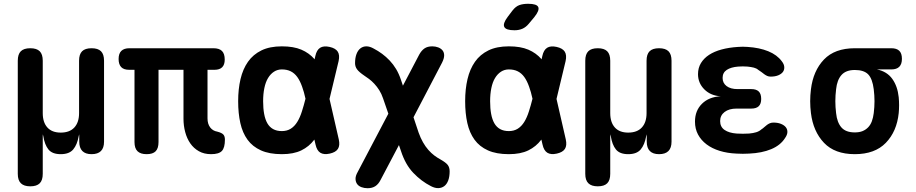

<svg xmlns="http://www.w3.org/2000/svg" viewBox="-20 -805 4840 1015"><path d="M140 180Q107 180 90.5 164Q74 148 74 114V-484Q74 -518 90 -534Q106 -550 140 -550Q174 -550 190 -534Q206 -518 206 -484V-207Q206 -158 230.5 -131Q255 -104 301 -104Q348 -104 373 -131Q398 -158 398 -207V-484Q398 -518 414 -534Q430 -550 464 -550Q498 -550 514 -534Q530 -518 530 -484V-56Q530 -23 513.5 -6.5Q497 10 464 10Q432 10 415.5 -6.5Q399 -23 399 -56V-85Q399 -95 398.5 -95Q398 -95 396 -85Q388 -40 367 -15Q346 10 301 10Q256 10 236 -15Q216 -40 209 -85Q207 -95 206.5 -95Q206 -95 206 -85V114Q206 148 190 164Q174 180 140 180Z M1096 10Q1059 10 1031.5 -5.5Q1004 -21 986 -47Q968 -73 959 -107Q950 -141 950 -177V-436H818V-54Q818 -21 803 -5.5Q788 10 755 10Q723 10 707 -5.5Q691 -21 691 -54V-436H663Q634 -436 620.5 -450.5Q607 -465 607 -493Q607 -522 621.5 -536Q636 -550 664 -550H1108Q1139 -550 1153.5 -535.5Q1168 -521 1168 -490Q1168 -463 1154.5 -449.5Q1141 -436 1114 -436H1077V-179Q1077 -150 1091 -131.5Q1105 -113 1129 -109Q1152 -103 1160.5 -94Q1169 -85 1169 -67Q1169 -24 1153 -7Q1137 10 1096 10Z M1771 -68Q1778 -36 1766.5 -18Q1755 0 1723.5 7Q1692 14 1673.5 2.5Q1655 -9 1648 -41L1642 -67Q1642 -66 1641 -66Q1614 -30 1573 -10Q1532 10 1470 10Q1404 10 1359.5 -10Q1315 -30 1288.5 -66.5Q1262 -103 1250.5 -154.5Q1239 -206 1239 -270Q1239 -334 1251.5 -387Q1264 -440 1291 -478.5Q1318 -517 1362 -538.5Q1406 -560 1470 -560Q1532 -560 1573 -542.5Q1614 -525 1642 -493Q1642 -492 1643 -491L1647 -509Q1654 -541 1672.5 -552.5Q1691 -564 1722.5 -557Q1754 -550 1765.5 -532Q1777 -514 1770 -482L1722 -282ZM1595 -283Q1587 -320 1577 -347Q1566 -378 1551.5 -398Q1537 -418 1517 -428Q1497 -438 1470 -438Q1447 -438 1428.5 -426Q1410 -414 1397 -392.5Q1384 -371 1377.5 -339.5Q1371 -308 1371 -270Q1371 -232 1376.5 -202.5Q1382 -173 1393.5 -153Q1405 -133 1424 -122.5Q1443 -112 1470 -112Q1497 -112 1517 -124.5Q1537 -137 1551.5 -160.5Q1566 -184 1576 -216Q1586 -247 1595 -283Z M2317 -474 2166 -185 2193 -104Q2203 -76 2216 -53Q2229 -30 2244.5 -12.5Q2260 5 2276 17Q2292 29 2307 37Q2337 54 2347 67Q2357 80 2357 101Q2357 129 2349.5 149Q2342 169 2328.5 179Q2315 189 2297 189.5Q2279 190 2258 179Q2207 153 2165 109Q2123 65 2100 -6L2089 -38L1992 146Q1981 168 1964.5 179Q1948 190 1923 190Q1906 190 1891 184.5Q1876 179 1868 168Q1860 157 1859.5 141Q1859 125 1871 104L2033 -204L2005 -285Q1997 -309 1985 -328Q1973 -347 1959 -362Q1945 -377 1931 -387.5Q1917 -398 1906 -405Q1878 -424 1867.5 -438.5Q1857 -453 1857 -471Q1857 -499 1864.5 -519Q1872 -539 1885.5 -549.5Q1899 -560 1917 -560Q1935 -560 1956 -548Q1979 -536 2000 -520.5Q2021 -505 2040 -485Q2059 -465 2074 -440Q2089 -415 2100 -382L2110 -352L2196 -516Q2208 -538 2224 -549Q2240 -560 2265 -560Q2282 -560 2296.5 -554.5Q2311 -549 2319.5 -538.5Q2328 -528 2328 -512Q2328 -496 2317 -474Z M2775 -679Q2760 -661 2741.5 -653Q2723 -645 2700 -645Q2655 -645 2646 -662.5Q2637 -680 2664 -716L2689 -749Q2706 -771 2725.5 -778Q2745 -785 2772 -785Q2818 -785 2825.5 -767.5Q2833 -750 2805 -715ZM2971 -68Q2978 -36 2966.5 -18Q2955 0 2923.5 7Q2892 14 2873.5 2.5Q2855 -9 2848 -41L2842 -67Q2842 -66 2841 -66Q2814 -30 2773 -10Q2732 10 2670 10Q2604 10 2559.5 -10Q2515 -30 2488.5 -66.5Q2462 -103 2450.5 -154.5Q2439 -206 2439 -270Q2439 -334 2451.5 -387Q2464 -440 2491 -478.5Q2518 -517 2562 -538.5Q2606 -560 2670 -560Q2732 -560 2773 -542.5Q2814 -525 2842 -493Q2842 -492 2843 -491L2847 -509Q2854 -541 2872.5 -552.5Q2891 -564 2922.5 -557Q2954 -550 2965.5 -532Q2977 -514 2970 -482L2922 -282ZM2795 -283Q2787 -320 2777 -347Q2766 -378 2751.5 -398Q2737 -418 2717 -428Q2697 -438 2670 -438Q2647 -438 2628.5 -426Q2610 -414 2597 -392.5Q2584 -371 2577.5 -339.5Q2571 -308 2571 -270Q2571 -232 2576.5 -202.5Q2582 -173 2593.5 -153Q2605 -133 2624 -122.5Q2643 -112 2670 -112Q2697 -112 2717 -124.5Q2737 -137 2751.5 -160.5Q2766 -184 2776 -216Q2786 -247 2795 -283Z M3140 180Q3107 180 3090.5 164Q3074 148 3074 114V-484Q3074 -518 3090 -534Q3106 -550 3140 -550Q3174 -550 3190 -534Q3206 -518 3206 -484V-207Q3206 -158 3230.5 -131Q3255 -104 3301 -104Q3348 -104 3373 -131Q3398 -158 3398 -207V-484Q3398 -518 3414 -534Q3430 -550 3464 -550Q3498 -550 3514 -534Q3530 -518 3530 -484V-56Q3530 -23 3513.5 -6.5Q3497 10 3464 10Q3432 10 3415.5 -6.5Q3399 -23 3399 -56V-85Q3399 -95 3398.5 -95Q3398 -95 3396 -85Q3388 -40 3367 -15Q3346 10 3301 10Q3256 10 3236 -15Q3216 -40 3209 -85Q3207 -95 3206.5 -95Q3206 -95 3206 -85V114Q3206 148 3190 164Q3174 180 3140 180Z M4113 -481Q4125 -466 4126 -451Q4127 -436 4119 -425Q4111 -414 4094.5 -407Q4078 -400 4054 -400Q4044 -400 4036 -403.5Q4028 -407 4020.5 -412.5Q4013 -418 4005.5 -424Q3998 -430 3988 -436Q3979 -444 3965 -447.5Q3951 -451 3932 -453Q3919 -454 3906.5 -454Q3894 -454 3882 -453Q3844 -450 3822 -435.5Q3800 -421 3800 -393Q3800 -366 3821 -350Q3842 -334 3879 -334H3952Q3978 -334 3991 -321.5Q4004 -309 4004 -282Q4004 -256 3991 -243.5Q3978 -231 3952 -231H3874Q3834 -231 3810.5 -213Q3787 -195 3787 -165Q3787 -134 3810.5 -118Q3834 -102 3874 -99Q3890 -98 3907 -98Q3924 -98 3940 -99Q3962 -101 3978 -106Q3994 -111 4005 -121Q4013 -126 4020.5 -133Q4028 -140 4035 -145Q4042 -150 4050 -153.5Q4058 -157 4069 -157Q4092 -157 4109 -150Q4126 -143 4134.5 -132Q4143 -121 4142.5 -106.5Q4142 -92 4130 -75Q4106 -37 4057 -16.5Q4008 4 3940 7Q3924 8 3907 8Q3890 8 3874 7Q3825 5 3784.5 -7.5Q3744 -20 3715 -42Q3686 -64 3670 -94Q3654 -124 3654 -162Q3654 -220 3691 -256.5Q3728 -293 3790 -296Q3737 -299 3703.5 -332.5Q3670 -366 3670 -413Q3670 -446 3685.5 -471.5Q3701 -497 3728.5 -515Q3756 -533 3795 -543.5Q3834 -554 3882 -557Q3894 -558 3906.5 -558Q3919 -558 3932 -557Q3995 -553 4041.5 -534Q4088 -515 4113 -481Z M4692 -438H4616Q4669 -427 4697 -388Q4725 -349 4731 -291Q4733 -270 4733 -249Q4733 -228 4731 -207Q4721 -110 4663 -50Q4605 10 4499 10Q4393 10 4336 -50Q4279 -110 4267 -207Q4263 -239 4263 -270Q4263 -301 4267 -333Q4279 -431 4336 -490.5Q4393 -550 4499 -550H4692Q4720 -550 4734 -536.5Q4748 -523 4748 -494Q4748 -466 4734 -452Q4720 -438 4692 -438ZM4499 -105Q4523 -105 4540 -112Q4557 -119 4569.5 -132Q4582 -145 4589 -164Q4596 -183 4599 -207Q4603 -239 4603 -270Q4603 -301 4599 -333Q4592 -389 4569.5 -412Q4547 -435 4499 -435Q4452 -435 4428.5 -408.5Q4405 -382 4400 -333Q4396 -301 4396 -270Q4396 -239 4400 -207Q4405 -158 4428 -131.5Q4451 -105 4499 -105Z"/></svg>

Font: Maple Mono NL
Style: Bold
Weight: 700
Monospace: yes
Designer: subframe7536
Version: Version 7.000